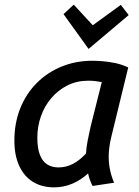

<svg xmlns="http://www.w3.org/2000/svg" viewBox="-20 -795 599 828"><path d="M213 13Q161 13 122.5 -10.5Q84 -34 63 -79.5Q42 -125 42 -188Q42 -264 67 -327Q92 -390 137.5 -436Q183 -482 244.5 -507.5Q306 -533 379 -533Q397 -533 422.5 -531Q448 -529 477 -523Q506 -517 533 -504L461 -209Q452 -173 449.5 -139.5Q447 -106 452.5 -73Q458 -40 472 -7L379 7Q373 -5 368 -18.5Q363 -32 360 -47Q328 -18 291 -2.5Q254 13 213 13ZM232 -73Q265 -73 294 -88Q323 -103 351 -133Q352 -159 358.5 -191Q365 -223 371 -250L419 -441Q403 -444 389.5 -445.5Q376 -447 361 -447Q311 -447 270.5 -426.5Q230 -406 200.5 -371Q171 -336 156 -292Q141 -248 141 -201Q141 -156 152 -127.5Q163 -99 183.5 -86Q204 -73 232 -73ZM362 -584 254 -734 298 -775 380 -686 501 -774 535 -730Z"/></svg>

Font: Ubuntu Sans Medium
Style: Italic
Weight: 500
Italic angle: -13.5°
Designer: Dalton Maag Ltd
Foundry: Dalton Maag Ltd
Version: Version 1.006